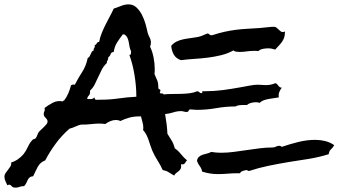

<svg xmlns="http://www.w3.org/2000/svg" viewBox="-165 -777 1563 887"><path d="M1136.7 -372.1Q1128.9 -361.3 1125 -351.1Q1121.1 -340.8 1123 -327.1Q1113.3 -325.2 1101.1 -323.7Q1088.9 -322.3 1076.2 -319.8Q1063.5 -317.4 1052.7 -313.5Q1042 -309.6 1035.2 -301.8Q1027.3 -304.7 1017.6 -304.7Q1006.8 -304.7 995.1 -301.8Q983.4 -298.8 975.6 -292H959Q951.2 -292 940.9 -291Q930.7 -290 922.9 -285.2Q877.9 -285.2 833.5 -277.3Q789.1 -269.5 744.1 -269.5Q737.3 -269.5 730 -270.5Q722.7 -271.5 715.8 -271.5Q708 -271.5 706.5 -265.6Q705.1 -259.8 696.3 -259.8Q690.4 -259.8 684.1 -261.7Q677.7 -263.7 671.9 -263.7Q653.3 -263.7 635.3 -257.8Q617.2 -252 597.7 -250Q601.6 -227.5 604.5 -205.1Q607.4 -182.6 608.4 -159.2Q619.1 -142.6 628.4 -127Q637.7 -111.3 642.6 -91.8Q659.2 -80.1 671.4 -64.5Q683.6 -48.8 699.2 -36.1Q695.3 -33.2 693.4 -29.3Q691.4 -25.4 689 -22.5Q686.5 -19.5 682.1 -18.1Q677.7 -16.6 670.9 -18.6Q671.9 -15.6 671.9 -8.8Q671.9 0 668 5.4Q664.1 10.7 659.2 14.6Q654.3 18.6 648.4 22.9Q642.6 27.3 639.6 34.2Q626 26.4 614.7 19Q603.5 11.7 586.9 8.8Q576.2 -14.6 562.5 -36.1Q548.8 -57.6 538.1 -82Q533.2 -93.8 529.3 -106.4Q525.4 -119.1 521 -131.3Q516.6 -143.6 510.7 -155.3Q504.9 -167 496.1 -175.8Q497.1 -179.7 497.1 -186.5Q497.1 -200.2 493.2 -212.9Q489.3 -225.6 486.3 -239.3H478.5Q454.1 -239.3 433.6 -233.9Q413.1 -228.5 390.6 -217.8Q382.8 -222.7 371.1 -222.7Q357.4 -222.7 344.7 -217.3Q332 -211.9 321.3 -204.1Q313.5 -205.1 307.1 -205.6Q300.8 -206.1 293.9 -206.1Q280.3 -206.1 266.1 -204.6Q252 -203.1 238.3 -202.1Q230.5 -201.2 223.1 -201.7Q215.8 -202.1 209 -201.2Q198.2 -199.2 183.6 -192.4Q168.9 -185.5 156.2 -182.6Q121.1 -152.3 93.3 -114.7Q65.4 -77.1 43.9 -36.1Q20.5 -27.3 9.3 -5.9Q-2 15.6 -11.7 37.1Q-22.5 38.1 -28.3 43Q-34.2 47.9 -37.1 54.7L-43.9 69.3Q-47.9 77.1 -53.7 83H-56.6Q-66.4 83 -74.7 86.4Q-83 89.8 -92.8 89.8Q-106.4 89.8 -111.3 83Q-116.2 76.2 -123 76.2Q-125 76.2 -127 77.1L-130.9 79.1Q-134.8 71.3 -139.6 60.5Q-144.5 49.8 -144.5 40Q-144.5 30.3 -139.2 22.5Q-133.8 14.6 -127.9 7.3Q-122.1 0 -117.2 -7.8Q-112.3 -15.6 -113.3 -26.4Q-96.7 -31.2 -82 -41.5Q-67.4 -51.8 -56.6 -64.5Q-44.9 -79.1 -36.1 -98.6Q-27.3 -118.2 -14.6 -130.9Q-12.7 -133.8 -8.3 -134.3Q-3.9 -134.8 -1 -137.7Q3.9 -142.6 7.3 -152.8Q10.7 -163.1 15.6 -168.9Q19.5 -172.9 25.9 -178.7Q32.2 -184.6 38.6 -190.9Q44.9 -197.3 49.8 -203.1Q54.7 -209 54.7 -214.8Q54.7 -221.7 51.8 -225.6Q48.8 -229.5 45.9 -232.4Q43 -235.4 40 -239.3Q37.1 -243.2 37.1 -250Q37.1 -257.8 40 -262.7Q43 -267.6 41 -278.3Q58.6 -292 79.6 -302.7Q100.6 -313.5 125 -308.6L127.9 -311.5Q129.9 -313.5 131.8 -313.5Q143.6 -329.1 150.9 -346.7Q158.2 -364.3 163.1 -382.8Q167 -385.7 171.4 -386.2Q175.8 -386.7 180.7 -385.7Q197.3 -418 214.8 -444.8Q232.4 -471.7 240.2 -508.8Q246.1 -511.7 249 -516.6Q252 -521.5 253.9 -526.9Q255.9 -532.2 258.8 -537.1Q261.7 -542 267.6 -543.9V-546.9Q267.6 -552.7 271 -556.6Q274.4 -560.5 272.5 -569.3Q276.4 -569.3 278.3 -571.3Q280.3 -573.2 281.7 -576.2Q283.2 -579.1 285.6 -581.5Q288.1 -584 293 -583Q296.9 -604.5 304.7 -623.5Q312.5 -642.6 321.8 -661.6Q331.1 -680.7 341.3 -699.2Q351.6 -717.8 360.4 -737.3Q376 -742.2 394 -749.5Q412.1 -756.8 428.7 -756.8Q450.2 -756.8 465.3 -742.7Q480.5 -728.5 490.7 -708.5Q501 -688.5 507.3 -666Q513.7 -643.6 516.6 -627.9Q519.5 -616.2 525.9 -604.5Q532.2 -592.8 532.2 -580.1Q532.2 -575.2 531.2 -570.8Q530.3 -566.4 528.3 -561.5Q539.1 -539.1 544.4 -511.7Q549.8 -484.4 549.8 -459V-447.3Q549.8 -441.4 548.8 -434.6Q556.6 -417 561.5 -405.3Q566.4 -393.6 566.4 -372.1Q566.4 -366.2 571.3 -364.7Q576.2 -363.3 576.2 -358.4Q576.2 -356.4 575.2 -354.5L573.2 -350.6Q574.2 -344.7 581.5 -345.2Q588.9 -345.7 590.8 -340.8Q607.4 -342.8 627.9 -342.8Q648.4 -342.8 669.9 -343.3Q691.4 -343.8 710.9 -346.2Q730.5 -348.6 745.1 -355.5Q752 -355.5 755.9 -351.1Q759.8 -346.7 765.6 -346.7Q770.5 -346.7 769.5 -352.1Q768.6 -357.4 776.4 -355.5H781.2Q823.2 -355.5 864.3 -360.8Q905.3 -366.2 947.3 -374Q962.9 -377 986.8 -381.3Q1010.7 -385.7 1025.4 -385.7Q1034.2 -385.7 1043.5 -384.8Q1052.7 -383.8 1061.5 -383.8Q1073.2 -383.8 1084.5 -385.7Q1095.7 -387.7 1106.4 -392.6Q1112.3 -391.6 1115.2 -388.2Q1118.2 -384.8 1120.6 -381.3Q1123 -377.9 1126.5 -375Q1129.9 -372.1 1136.7 -372.1ZM1378.9 -106.4Q1372.1 -93.8 1363.8 -86.9Q1355.5 -80.1 1353.5 -64.5Q1308.6 -50.8 1261.7 -43Q1214.8 -35.2 1168 -28.3Q1121.1 -20.5 1076.2 -11.2Q1031.2 -2 986.3 12.7H984.4Q981.4 12.7 979 10.7Q976.6 8.8 972.7 8.8Q968.8 8.8 957 12.7Q945.3 16.6 944.3 23.4H930.7Q908.2 23.4 885.7 25.4Q863.3 27.3 840.8 27.3Q804.7 27.3 768.6 15.6Q766.6 2 758.3 -8.8Q750 -19.5 745.1 -33.2Q746.1 -44.9 753.4 -51.8Q760.7 -58.6 771 -62Q781.2 -65.4 792 -67.9Q802.7 -70.3 810.5 -75.2Q822.3 -73.2 833 -72.3Q843.8 -71.3 855.5 -71.3Q884.8 -71.3 914.6 -75.2Q944.3 -79.1 974.1 -83.5Q1003.9 -87.9 1034.2 -91.8Q1064.5 -95.7 1094.7 -95.7Q1102.5 -95.7 1109.9 -99.6Q1117.2 -103.5 1125 -103.5Q1131.8 -103.5 1136.7 -98.6Q1173.8 -111.3 1213.4 -121.1Q1252.9 -130.9 1292 -130.9Q1314.5 -130.9 1336.9 -125.5Q1359.4 -120.1 1378.9 -106.4ZM1151.4 -628.9Q1151.4 -613.3 1147.5 -602.5Q1143.6 -591.8 1137.2 -583Q1130.9 -574.2 1123 -565.9Q1115.2 -557.6 1106.4 -547.9Q1089.8 -553.7 1074.2 -553.7Q1062.5 -553.7 1049.8 -551.3Q1037.1 -548.8 1028.3 -541Q1023.4 -542 1017.6 -542H1007.8Q991.2 -542 975.1 -539.6Q959 -537.1 942.4 -537.1Q934.6 -537.1 926.8 -538.1Q918.9 -539.1 913.1 -543.9Q886.7 -529.3 856.4 -522Q826.2 -514.6 794.9 -510.7Q763.7 -506.8 731.9 -504.9Q700.2 -502.9 670.9 -499Q648.4 -506.8 638.2 -524.4Q627.9 -542 626 -565.4Q636.7 -578.1 650.9 -585Q665 -591.8 680.7 -595.2Q696.3 -598.6 712.9 -600.6Q729.5 -602.5 745.1 -605.5Q756.8 -607.4 768.1 -611.8Q779.3 -616.2 790 -621.1Q791 -622.1 793.9 -622.1Q799.8 -622.1 802.2 -618.2Q804.7 -614.3 810.5 -614.3H815.4Q844.7 -624 871.1 -629.9Q897.5 -635.7 923.8 -639.2Q950.2 -642.6 977.1 -644Q1003.9 -645.5 1034.2 -647.5Q1047.9 -648.4 1068.4 -650.9Q1088.9 -653.3 1101.6 -653.3Q1107.4 -653.3 1112.3 -649.4Q1117.2 -645.5 1121.6 -641.1Q1126 -636.7 1130.9 -632.8Q1135.7 -628.9 1141.6 -628.9Q1146.5 -628.9 1151.4 -631.8ZM464.8 -334Q464.8 -377.9 456.5 -429.7Q448.2 -481.4 432.6 -523.4Q438.5 -523.4 439.5 -527.3Q440.4 -531.2 440.4 -535.2V-541Q435.5 -549.8 433.6 -561Q431.6 -572.3 429.7 -583Q427.7 -593.8 423.3 -603Q418.9 -612.3 409.2 -618.2H402.3Q386.7 -597.7 375.5 -580.1Q364.3 -562.5 360.4 -537.1Q348.6 -536.1 345.7 -526.4Q342.8 -516.6 335 -512.7V-509.8Q335 -502.9 331.5 -497.6Q328.1 -492.2 328.1 -485.4Q314.5 -472.7 305.7 -456.1Q296.9 -439.5 289.1 -421.9Q281.2 -404.3 272.9 -387.7Q264.6 -371.1 251 -358.4V-352.5Q251 -340.8 245.1 -335.4Q239.3 -330.1 237.3 -320.3Q242.2 -319.3 245.1 -319.3H253.9Q259.8 -319.3 263.7 -321.3Q267.6 -323.2 272.5 -327.1Q270.5 -315.4 282.2 -315.9Q293.9 -316.4 301.8 -316.4Q342.8 -316.4 383.3 -322.3Q423.8 -328.1 464.8 -330.1Z"/></svg>

Font: Rock Salt
Style: Regular
Weight: 400
Version: Version 1.001